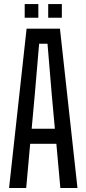

<svg xmlns="http://www.w3.org/2000/svg" viewBox="-20 -944 434 964"><path d="M25.5 0 113.5 -800H281L369 0H283L263 -222H131.5L111.5 0ZM139 -297.5H255.5L240 -467.5L218.5 -724.5H176.5L154.5 -467.5ZM222 -855V-923.5H290.5V-855ZM104 -855V-923.5H172.5V-855Z"/></svg>

Font: Big Shoulders
Style: Regular
Weight: 400
Designer: Patric King
Foundry: XO Type Co
Version: Version 2.002